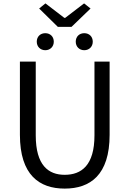

<svg xmlns="http://www.w3.org/2000/svg" viewBox="-20 -1095 761 1128"><path d="M360 13C510 13 624 -67 624 -303V-733H535V-300C535 -123 458 -68 360 -68C265 -68 190 -123 190 -300V-733H97V-303C97 -67 211 13 360 13ZM320 -937H400L512 -1045L474 -1075L363 -990H358L247 -1075L210 -1045ZM246 -800C275 -800 296 -821 296 -850C296 -880 275 -900 246 -900C217 -900 196 -880 196 -850C196 -821 217 -800 246 -800ZM475 -800C504 -800 525 -821 525 -850C525 -880 504 -900 475 -900C446 -900 425 -880 425 -850C425 -821 446 -800 475 -800Z"/></svg>

Font: Noto Sans T Chinese Regular
Style: Regular
Weight: 400
Designer: Ryoko NISHIZUKA (kana & ideographs); Paul D. Hunt (Latin, Greek & Cyrillic); Wenlong ZHANG (bopomofo); Sandoll Communica
Foundry: Adobe Systems Incorporated
Version: Version 1.000;PS 1;hotconv 1.0.78;makeotf.lib2.5.61930